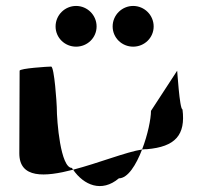

<svg xmlns="http://www.w3.org/2000/svg" viewBox="-20 -776 702 646"><path d="M45 -260C45 -175 130 -180 226 -205C225 -207 223 -209 222 -211C184 -211 171 -366 171 -416C171 -424 163 -552 152 -552C142 -552 46 -546 46 -538C46 -538 45 -340 45 -260ZM167 -687C167 -649 198 -619 236 -619C274 -619 305 -649 305 -687C305 -725 274 -756 236 -756C198 -756 167 -725 167 -687ZM226 -205C262 -153 322 -127 380 -176C410 -176 438 -221 458 -273C405 -265 311 -227 226 -205ZM359 -687C359 -649 390 -619 428 -619C466 -619 497 -649 497 -687C497 -725 466 -756 428 -756C390 -756 359 -725 359 -687ZM458 -273C464 -274 469 -274 474 -274C570 -282 605 -322 594 -408C584 -408 576 -546 576 -538L488 -403C488 -376 477 -322 458 -273Z"/></svg>

Font: Ampere
Style: SC
Weight: 400
Version: Version 1